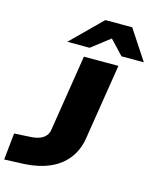

<svg xmlns="http://www.w3.org/2000/svg" viewBox="-175 -1042 930 1146"><g transform="rotate(15 290.5 -469.0)"><path d="M-37 11 -20 -154 82 -160Q115 -162 137.5 -171Q160 -180 173 -196Q186 -212 189 -233L264 -705H477L402 -234Q390 -162 349 -109.5Q308 -57 241.5 -28Q175 1 88 6ZM145 -765 331 -949H497L618 -765H480L397 -853L283 -765Z"/></g></svg>

Font: Nunito Sans 10pt Expanded Black
Style: Italic
Weight: 900
Width: 7
Italic angle: -9°
Designer: Vernon Adams
Foundry: Vernon Adams
Version: Version 3.101;gftools[0.9.27]